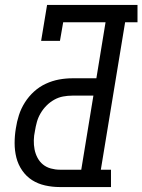

<svg xmlns="http://www.w3.org/2000/svg" viewBox="-20 -755 575 775"><path d="M221 0Q191 0 162 -6.5Q133 -13 109.5 -28Q86 -43 69.5 -67Q53 -91 46 -119Q39 -147 39 -177Q39 -207 44 -237Q48 -264 56.5 -290.5Q65 -317 80.5 -341.5Q96 -366 117.5 -385.5Q139 -405 165 -417Q191 -429 218 -434Q245 -439 272 -439H369L406 -665H235L222 -590H146L170 -735H535V-665H485L387 -70H428V0ZM221 -70H308L357 -369H272Q253 -369 234.5 -365.5Q216 -362 199 -352.5Q182 -343 168 -329Q154 -315 144 -298Q134 -281 129 -263Q124 -245 121 -226Q117 -208 116.5 -189Q116 -170 119.5 -152Q123 -134 131.5 -118Q140 -102 153.5 -91Q167 -80 185 -75Q203 -70 221 -70Z"/></svg>

Font: Iosevka Gothic
Style: Italic
Weight: 400
Italic angle: -9°
Monospace: yes
Designer: Belleve Invis
Foundry: Belleve Invis
Version: Version 15.5.1; ttfautohint (v1.8.4)